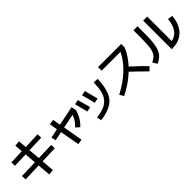

<svg xmlns="http://www.w3.org/2000/svg" viewBox="302 -2252 3769 3769"><g transform="rotate(-45 2186.5 -367.5)"><path d="M377 -797.9 489.3 -805.7 502.9 -633.8 843.8 -647.5 847.7 -549.8 510.7 -539.1 531.2 -298.8 884.8 -310.5 888.7 -213.9 539.1 -202.1 559.6 63.5 448.2 71.3 425.8 -199.2 51.8 -186.5 47.9 -284.2 418 -295.9 398.4 -534.2 92.8 -523.4 88.9 -620.1 389.6 -630.9Z M1153.3 -614.3 1259.8 -631.8 1288.1 -468.8 1692.4 -551.8 1712.9 -456.1Q1693.4 -370.1 1646.5 -290Q1599.6 -210 1535.2 -153.3L1459 -219.7Q1561.5 -313.5 1600.6 -431.6L1306.6 -373L1379.9 38.1L1273.4 55.7L1200.2 -351.6L1012.7 -313.5L992.2 -409.2L1182.6 -448.2Z M2343.8 -588.9 2446.3 -583Q2438.5 -271.5 2322.3 -131.8Q2204.1 6.8 1922.9 40L1903.3 -53.7Q2033.2 -72.3 2109.4 -103.5Q2188.5 -135.7 2243.2 -199.2Q2294.9 -262.7 2318.4 -353.5Q2338.9 -441.4 2343.8 -588.9ZM1780.3 -543 1877 -564.5Q1908.2 -460.9 1951.2 -293L1851.6 -271.5Q1818.4 -409.2 1780.3 -543ZM2002 -570.3 2100.6 -591.8Q2142.6 -441.4 2173.8 -310.5L2075.2 -290Q2042 -431.6 2002 -570.3Z M2616.2 -640.6V-740.2H3257.8V-640.6Q3187.5 -475.6 3048.8 -323.2Q3195.3 -191.4 3343.8 -39.1L3270.5 34.2Q3128.9 -110.4 2976.6 -251Q2800.8 -85 2575.2 24.4L2527.3 -63.5Q2746.1 -176.8 2900.4 -322.3Q3058.6 -471.7 3139.6 -640.6Z M3887.7 -759.8H4000V-78.1Q4225.6 -124 4254.9 -436.5L4357.4 -422.9Q4337.9 -202.1 4221.7 -85Q4104.5 33.2 3909.2 33.2H3887.7ZM3618.2 -759.8H3730.5V-555.7Q3730.5 -354.5 3707 -238.3Q3684.6 -125 3634.8 -65.4Q3585.9 -5.9 3490.2 41L3431.6 -50.8Q3513.7 -90.8 3549.8 -138.7Q3585.9 -183.6 3603.5 -278.3Q3618.2 -370.1 3618.2 -555.7Z"/></g></svg>

Font: RobotoJAA
Style: Medium
Weight: 500
Version: Version 2.05; 2016-11-05